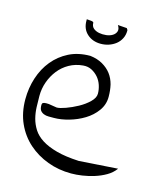

<svg xmlns="http://www.w3.org/2000/svg" viewBox="-104 -759 723 838"><g transform="rotate(15 258.0 -339.5)"><path d="M18.6 -261.7Q18.6 -312.5 33.7 -358.9Q48.8 -405.3 77.6 -440.4Q106.4 -475.6 147.9 -496.6Q189.5 -517.6 244.1 -517.6Q276.4 -513.7 300.3 -500Q324.2 -486.3 339.4 -466.3Q354.5 -446.3 361.3 -419.9Q367.2 -394.5 367.2 -365.2Q367.2 -330.1 346.7 -301.8Q326.2 -273.4 294.9 -254.4Q263.7 -235.4 227.5 -225.1Q191.4 -214.8 160.2 -214.8Q148.4 -214.8 136.2 -214.8Q124 -214.8 114.3 -218.8Q104.5 -222.7 98.6 -230.5Q92.8 -238.3 92.8 -253.9Q92.8 -258.8 94.2 -262.2Q95.7 -265.6 102.5 -267.1Q109.4 -268.6 123 -267.6Q136.7 -265.6 160.2 -261.7Q173.8 -261.7 199.7 -271Q225.6 -280.3 252.4 -294.9Q279.3 -309.6 298.8 -328.6Q318.4 -347.7 318.4 -366.2Q318.4 -385.7 312 -404.8Q305.7 -423.8 293 -438.5Q280.3 -453.1 263.2 -461.9Q246.1 -470.7 224.6 -468.8Q190.4 -465.8 162.6 -450.2Q134.8 -434.6 115.2 -409.7Q95.7 -384.8 85 -354.5Q74.2 -324.2 74.2 -291Q74.2 -265.6 75.2 -240.2Q76.2 -214.8 82.5 -190.4Q88.9 -166 103 -143.6Q117.2 -121.1 144 -104Q170.9 -86.9 211.9 -75.7Q252.9 -64.5 313.5 -61.5L488.3 -73.2Q472.7 -51.8 448.7 -38.1Q424.8 -24.4 397.9 -16.1Q371.1 -7.8 344.7 -3.9Q318.4 0 294.9 0Q238.3 0 188.5 -18.6Q138.7 -37.1 100.6 -70.8Q62.5 -104.5 40.5 -152.8Q18.6 -201.2 18.6 -261.7ZM366.2 -675.8Q369.1 -669.9 370.1 -669.9Q371.1 -669.9 371.1 -665Q371.1 -645.5 362.8 -629.4Q354.5 -613.3 340.8 -602.5Q327.1 -591.8 309.6 -585.9Q292 -580.1 273.4 -580.1Q236.3 -580.1 211.9 -602.1Q187.5 -624 187.5 -661.1V-668Q199.2 -667 205.6 -666.5Q211.9 -666 214.8 -664.6Q217.8 -663.1 217.8 -662.1Q218.8 -662.1 218.8 -660.2Q218.8 -644.5 229 -635.7Q239.3 -627 254.9 -624Q270.5 -621.1 287.1 -623Q303.7 -625 315.4 -632.3Q327.1 -639.6 331.1 -651.4Q335 -663.1 325.2 -678.7Z"/></g></svg>

Font: Indie Flower
Style: Regular
Weight: 400
Designer: Kimberly Geswein
Foundry: Kimberly Geswein
Version: Version 1.001 2010